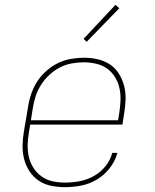

<svg xmlns="http://www.w3.org/2000/svg" viewBox="-20 -767 640 795"><path d="M248 8Q219 8 190.5 2Q162 -4 139.5 -19.5Q117 -35 102 -58Q87 -81 80 -108Q73 -135 73.5 -164.5Q74 -194 79 -223L96 -323Q100 -351 109 -377.5Q118 -404 133.5 -428.5Q149 -453 171.5 -473Q194 -493 219.5 -505.5Q245 -518 273 -523Q301 -528 328 -528Q357 -528 385 -521.5Q413 -515 435.5 -500Q458 -485 472.5 -461.5Q487 -438 494 -411Q501 -384 500 -355Q499 -326 494 -297L487 -251H105L100 -220Q95 -194 94.5 -167.5Q94 -141 99.5 -117Q105 -93 118.5 -72Q132 -51 152 -36.5Q172 -22 197 -16.5Q222 -11 248 -11Q278 -11 308.5 -16.5Q339 -22 367.5 -37.5Q396 -53 416.5 -78.5Q437 -104 445 -134H466Q457 -100 434.5 -71Q412 -42 381 -23.5Q350 -5 316 1.5Q282 8 248 8ZM108 -269H469L474 -300Q478 -326 479 -352Q480 -378 474.5 -402.5Q469 -427 456 -448Q443 -469 423.5 -483Q404 -497 378.5 -503Q353 -509 327 -509Q303 -509 277.5 -504.5Q252 -500 228.5 -488Q205 -476 185 -457.5Q165 -439 150.5 -416.5Q136 -394 128 -369.5Q120 -345 116 -320ZM339 -594 326 -606 458 -747 474 -733Z"/></svg>

Font: Iosevka Etoile Thin Oblique
Style: Regular
Weight: 100
Italic angle: -9°
Designer: Belleve Invis
Foundry: Belleve Invis
Version: Version 15.5.2; ttfautohint (v1.8.4)